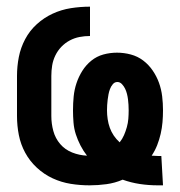

<svg xmlns="http://www.w3.org/2000/svg" viewBox="-20 -548 540 576"><path d="M453 8Q426 8 399.5 4Q373 0 348 -9Q325 1 299.5 4.5Q274 8 249 8Q220 8 192 3.5Q164 -1 138 -13Q112 -25 90.5 -45Q69 -65 55.5 -90Q42 -115 36.5 -143Q31 -171 31 -200V-320Q31 -349 36.5 -377Q42 -405 55.5 -430.5Q69 -456 90.5 -475.5Q112 -495 138 -507Q164 -519 192.5 -523.5Q221 -528 250 -528V-440Q234 -440 218.5 -437Q203 -434 189 -426.5Q175 -419 164 -407.5Q153 -396 146 -381.5Q139 -367 136.5 -351.5Q134 -336 134 -320V-200Q134 -177 140 -155Q146 -133 160.5 -116Q175 -99 196.5 -90.5Q218 -82 241 -81Q230 -95 221.5 -111.5Q213 -128 207.5 -145Q202 -162 200.5 -180.5Q199 -199 199 -217Q199 -238 201 -258.5Q203 -279 209.5 -298.5Q216 -318 227 -335.5Q238 -353 254 -366Q270 -379 290 -384.5Q310 -390 331 -390Q352 -390 372.5 -384.5Q393 -379 409.5 -366.5Q426 -354 438 -336.5Q450 -319 457 -299.5Q464 -280 466.5 -259Q469 -238 469 -217Q469 -199 467.5 -181.5Q466 -164 462 -146.5Q458 -129 451.5 -112.5Q445 -96 435 -81Q440 -81 445 -80.5Q450 -80 455 -80H464L469 8ZM339 -121Q347 -131 352 -142.5Q357 -154 360.5 -166.5Q364 -179 365 -191.5Q366 -204 366 -217Q366 -225 365.5 -233.5Q365 -242 364 -250Q363 -258 361 -266Q359 -274 355.5 -281.5Q352 -289 346 -295.5Q340 -302 332 -302Q324 -302 318.5 -295.5Q313 -289 310 -281Q307 -273 305.5 -265Q304 -257 303 -249Q302 -241 301.5 -233Q301 -225 301 -217Q301 -204 303 -190.5Q305 -177 309.5 -164.5Q314 -152 321.5 -141Q329 -130 339 -121Z"/></svg>

Font: Iosevka Curly
Style: Bold
Weight: 700
Monospace: yes
Designer: Belleve Invis
Foundry: Belleve Invis
Version: Version 22.1.2; ttfautohint (v1.8.4)